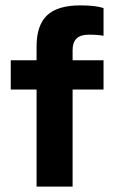

<svg xmlns="http://www.w3.org/2000/svg" viewBox="-20 -694 425 714"><path d="M250 0H116V-361H20V-470H116V-521Q116 -600 155 -637Q194 -674 279 -674Q335 -674 365 -664V-561Q345 -565 309 -565Q250 -565 250 -508V-470H365V-361H250Z"/></svg>

Font: Gantari
Style: Bold
Weight: 700
Designer: Anugrah Pasau
Foundry: Lafontype
Version: Version 1.000